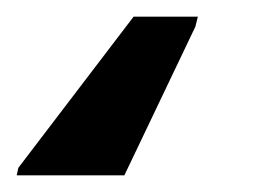

<svg xmlns="http://www.w3.org/2000/svg" viewBox="-86 -50 320 230"><path d="M-66 160 -64 151 74 -30H151L148 -18L63 160Z"/></svg>

Font: Noto Sans ExtraCondensed SemiBold
Style: Italic
Weight: 600
Width: 2
Italic angle: -12°
Designer: Monotype Design Team
Foundry: Monotype Imaging Inc.
Version: Version 2.013; ttfautohint (v1.8.4.7-5d5b)